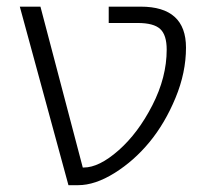

<svg xmlns="http://www.w3.org/2000/svg" viewBox="-20 -542 608 563"><path d="M225.6 -50.8Q270.5 -50.8 327.6 -101.1Q384.8 -151.4 426.8 -233.4Q468.8 -315.4 468.8 -396.5Q468.8 -439.5 449.7 -457Q430.7 -474.6 383.8 -474.6H298.8V-522.5H392.6Q525.4 -522.5 525.4 -402.3Q525.4 -329.1 494.6 -254.9Q463.9 -180.7 418.5 -125.5Q373 -70.3 315.9 -34.7Q258.8 1 209 1H180.7L38.1 -522.5H98.6L222.7 -50.8Z"/></svg>

Font: Gen Shin Gothic Light
Style: Regular
Weight: 200
Designer: [Source Han Sans]
Ryoko NISHIZUKA  (kana & ideographs); Paul D. Hunt (Latin, Greek & Cyrillic); Wenlong ZHANG  (bopomofo
Version: Version 1.002.20150607